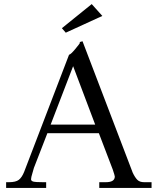

<svg xmlns="http://www.w3.org/2000/svg" viewBox="-20 -920 772 940"><path d="M722 0H466V-28H498Q542 -28 542 -56Q542 -60 532 -90L464 -268H212L146 -98Q146 -96 139 -73.5Q132 -51 132 -42.5Q132 -34 143 -31Q154 -28 190 -28H206V0H10V-28H24Q57 -28 72 -39.5Q87 -51 98 -78L318 -652Q326 -653 348.5 -680Q371 -707 371 -710Q371 -713 370 -714L384 -718L630 -74Q641 -51 652.5 -39.5Q664 -28 686 -28H722ZM446 -310 338 -596 228 -310ZM481 -842 302 -760 283 -782 429 -900Z"/></svg>

Font: Montaga
Style: Regular
Weight: 400
Designer: Alejandra Rodriguez
Foundry: Alejandra Rodriguez
Version: Version 1.001